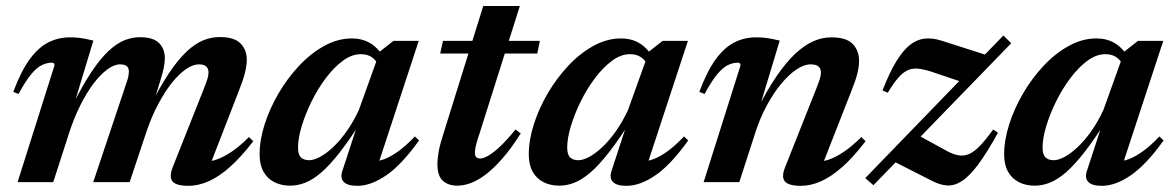

<svg xmlns="http://www.w3.org/2000/svg" viewBox="-20 -590 3802 622"><path d="M654 -38.5 636 -66Q656 -65 678.8 -72.2Q701.5 -79.5 728.5 -97.2Q755.5 -115 786.5 -146L800.5 -132.5Q760.5 -80.5 724.2 -48.5Q688 -16.5 654.8 -2.2Q621.5 12 591 12Q551 12 539 -2.2Q527 -16.5 539.5 -48.5L639 -299Q648.5 -322.5 652 -334.5Q655.5 -346.5 655.5 -355.5Q655.5 -367.5 648.2 -374.5Q641 -381.5 624.5 -381.5Q605 -381.5 582.5 -366Q560 -350.5 537 -321.8Q514 -293 492.8 -253.2Q471.5 -213.5 455 -165L400 0H282L385 -307.5Q390 -321.5 392.8 -330.8Q395.5 -340 396.5 -346.5Q397.5 -353 397.5 -358Q397.5 -370 390.5 -375.8Q383.5 -381.5 369 -381.5Q350 -381.5 327.8 -365.2Q305.5 -349 283 -319.2Q260.5 -289.5 240 -248.5Q219.5 -207.5 203.5 -158L152.5 0H37L156.5 -378Q156.5 -382 154.8 -384.5Q153 -387 148.5 -387Q132 -387 115.8 -379.2Q99.5 -371.5 81.2 -349.8Q63 -328 40 -285.5L23 -292.5Q48.5 -360.5 76.8 -398.8Q105 -437 137.2 -453Q169.5 -469 206 -469Q221 -469 233 -467.8Q245 -466.5 257 -464.2Q269 -462 282.5 -458.5L217 -242L213.5 -246Q247 -313 276 -356.5Q305 -400 331.5 -424.8Q358 -449.5 383 -459.5Q408 -469.5 433.5 -469.5Q475.5 -469.5 494.8 -451Q514 -432.5 514 -401Q514 -387 510.2 -369Q506.5 -351 498.5 -326L472.5 -241H464Q497.5 -308 527 -352.2Q556.5 -396.5 583.8 -422.2Q611 -448 637.5 -459Q664 -470 691.5 -470Q739 -470 759.2 -449.2Q779.5 -428.5 779.5 -397Q779.5 -379 774 -355.8Q768.5 -332.5 754.5 -297.5Z M1089 -36 1145 -207 1156.5 -206.5Q1115 -140.5 1081.8 -97.8Q1048.5 -55 1020.8 -31.2Q993 -7.5 968.5 2Q944 11.5 920.5 11.5Q891 11.5 868.5 0Q846 -11.5 833.5 -34Q821 -56.5 821 -90Q821 -135.5 837.2 -186.8Q853.5 -238 882.2 -287.2Q911 -336.5 949 -377Q987 -417.5 1030.8 -441.5Q1074.5 -465.5 1120 -465.5Q1152.5 -465.5 1178 -451Q1203.5 -436.5 1224 -403.5L1206.5 -377Q1199.5 -394 1185.2 -404.2Q1171 -414.5 1149 -414.5Q1119.5 -414.5 1090.5 -393Q1061.5 -371.5 1035.2 -336.5Q1009 -301.5 989 -260.8Q969 -220 957.2 -180.8Q945.5 -141.5 945.5 -112Q945.5 -89.5 954.8 -80.2Q964 -71 982 -71Q996 -71 1015.8 -81.2Q1035.5 -91.5 1057.5 -111.8Q1079.5 -132 1101.5 -162.5Q1123.5 -193 1142.5 -233.5L1210.5 -423L1254.5 -457.5H1336.5L1199.5 -40.5L1185 -66.5Q1204 -66.5 1225.8 -74.8Q1247.5 -83 1272.2 -101.2Q1297 -119.5 1324 -148L1337.5 -135Q1281 -56 1231.2 -22Q1181.5 12 1137.5 12Q1106 12 1093.8 -0.5Q1081.5 -13 1089 -36Z M1406 -416.5 1415 -457.5H1729L1720.5 -416.5ZM1533.5 -157.5Q1527 -138.5 1523.8 -126.5Q1520.5 -114.5 1519.5 -107Q1518.5 -99.5 1518.5 -94.5Q1518.5 -85 1523 -80.8Q1527.5 -76.5 1535.5 -76.5Q1546 -76.5 1562.2 -85.8Q1578.5 -95 1600.5 -115.8Q1622.5 -136.5 1650 -170.5L1667 -158Q1636.5 -109.5 1608 -77Q1579.5 -44.5 1554 -25Q1528.5 -5.5 1505.2 3Q1482 11.5 1461 11.5Q1433 11.5 1415 -4Q1397 -19.5 1397 -59.5Q1397 -75 1401.2 -99.2Q1405.5 -123.5 1417.5 -160L1545.5 -570.5H1664Z M1961 -36 2017 -207 2028.5 -206.5Q1987 -140.5 1953.8 -97.8Q1920.5 -55 1892.8 -31.2Q1865 -7.5 1840.5 2Q1816 11.5 1792.5 11.5Q1763 11.5 1740.5 0Q1718 -11.5 1705.5 -34Q1693 -56.5 1693 -90Q1693 -135.5 1709.2 -186.8Q1725.5 -238 1754.2 -287.2Q1783 -336.5 1821 -377Q1859 -417.5 1902.8 -441.5Q1946.5 -465.5 1992 -465.5Q2024.5 -465.5 2050 -451Q2075.5 -436.5 2096 -403.5L2078.5 -377Q2071.5 -394 2057.2 -404.2Q2043 -414.5 2021 -414.5Q1991.5 -414.5 1962.5 -393Q1933.5 -371.5 1907.2 -336.5Q1881 -301.5 1861 -260.8Q1841 -220 1829.2 -180.8Q1817.5 -141.5 1817.5 -112Q1817.5 -89.5 1826.8 -80.2Q1836 -71 1854 -71Q1868 -71 1887.8 -81.2Q1907.5 -91.5 1929.5 -111.8Q1951.5 -132 1973.5 -162.5Q1995.5 -193 2014.5 -233.5L2082.5 -423L2126.5 -457.5H2208.5L2071.5 -40.5L2057 -66.5Q2076 -66.5 2097.8 -74.8Q2119.5 -83 2144.2 -101.2Q2169 -119.5 2196 -148L2209.5 -135Q2153 -56 2103.2 -22Q2053.5 12 2009.5 12Q1978 12 1965.8 -0.5Q1953.5 -13 1961 -36Z M2262.5 -285.5 2245.5 -292.5Q2271 -360.5 2299.2 -398.8Q2327.5 -437 2359.8 -453Q2392 -469 2428.5 -469Q2443.5 -469 2455.8 -467.8Q2468 -466.5 2480 -464.2Q2492 -462 2506 -458.5L2438 -233.5L2434 -237Q2466 -299.5 2496.2 -343.8Q2526.5 -388 2555.8 -415.5Q2585 -443 2614 -456Q2643 -469 2673 -469Q2722 -469 2742.5 -447.5Q2763 -426 2763 -393.5Q2763 -375.5 2757.8 -353.2Q2752.5 -331 2739 -297.5L2637.5 -38.5L2619.5 -66Q2640 -65 2662.8 -72.2Q2685.5 -79.5 2712.2 -97.2Q2739 -115 2770.5 -146L2784 -132.5Q2744.5 -80.5 2708 -48.5Q2671.5 -16.5 2638.5 -2.2Q2605.5 12 2574.5 12Q2535 12 2522.8 -2.2Q2510.5 -16.5 2523.5 -48.5L2622.5 -298Q2632 -321.5 2635.8 -334Q2639.5 -346.5 2639.5 -355Q2639.5 -367.5 2631.8 -374.5Q2624 -381.5 2606 -381.5Q2584.5 -381.5 2559.5 -364.5Q2534.5 -347.5 2509.5 -317Q2484.5 -286.5 2462.8 -245.8Q2441 -205 2426 -157.5L2375 0H2259.5L2379 -378Q2379 -382 2377.2 -384.5Q2375.5 -387 2371 -387Q2354.5 -387 2338.2 -379.2Q2322 -371.5 2303.8 -349.8Q2285.5 -328 2262.5 -285.5Z M2783 -13 3230.5 -475 3256 -450 2809.5 10ZM2856 -289.5 2839 -297Q2861.5 -355 2883.5 -391Q2905.5 -427 2928.2 -444.8Q2951 -462.5 2976.5 -465Q3002 -467.5 3031 -458L3190.5 -407L3111 -319.5L3001 -356.5Q2974.5 -365.5 2955 -367.5Q2935.5 -369.5 2920 -362.2Q2904.5 -355 2889.2 -337.2Q2874 -319.5 2856 -289.5ZM2999.5 -4 2866.5 -71.5 2948 -155.5 3040 -105Q3064 -91 3083 -87.2Q3102 -83.5 3119.2 -91Q3136.5 -98.5 3155.2 -118.2Q3174 -138 3197.5 -170.5L3213 -160Q3177 -94.5 3148.5 -56.5Q3120 -18.5 3095.5 -3Q3071 12.5 3047.8 10.8Q3024.5 9 2999.5 -4Z M3501 -36 3557 -207 3568.5 -206.5Q3527 -140.5 3493.8 -97.8Q3460.5 -55 3432.8 -31.2Q3405 -7.5 3380.5 2Q3356 11.5 3332.5 11.5Q3303 11.5 3280.5 0Q3258 -11.5 3245.5 -34Q3233 -56.5 3233 -90Q3233 -135.5 3249.2 -186.8Q3265.5 -238 3294.2 -287.2Q3323 -336.5 3361 -377Q3399 -417.5 3442.8 -441.5Q3486.5 -465.5 3532 -465.5Q3564.5 -465.5 3590 -451Q3615.5 -436.5 3636 -403.5L3618.5 -377Q3611.5 -394 3597.2 -404.2Q3583 -414.5 3561 -414.5Q3531.5 -414.5 3502.5 -393Q3473.5 -371.5 3447.2 -336.5Q3421 -301.5 3401 -260.8Q3381 -220 3369.2 -180.8Q3357.5 -141.5 3357.5 -112Q3357.5 -89.5 3366.8 -80.2Q3376 -71 3394 -71Q3408 -71 3427.8 -81.2Q3447.5 -91.5 3469.5 -111.8Q3491.5 -132 3513.5 -162.5Q3535.5 -193 3554.5 -233.5L3622.5 -423L3666.5 -457.5H3748.5L3611.5 -40.5L3597 -66.5Q3616 -66.5 3637.8 -74.8Q3659.5 -83 3684.2 -101.2Q3709 -119.5 3736 -148L3749.5 -135Q3693 -56 3643.2 -22Q3593.5 12 3549.5 12Q3518 12 3505.8 -0.5Q3493.5 -13 3501 -36Z"/></svg>

Font: Newsreader 36pt SemiBold
Style: Italic
Weight: 600
Italic angle: -17°
Designer: Hugues Gentile
Foundry: Production Type
Version: Version 1.003